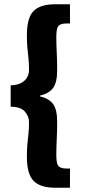

<svg xmlns="http://www.w3.org/2000/svg" viewBox="-20 -728 400 900"><path d="M238 152Q169 152 137.5 120Q106 88 106 6Q106 -29 108.5 -53.5Q111 -78 113.5 -101.5Q116 -125 116 -156Q116 -182 97 -204.5Q78 -227 30 -228V-328Q62 -329 81 -340Q100 -351 108 -367Q116 -383 116 -400Q116 -431 113.5 -454.5Q111 -478 108.5 -502.5Q106 -527 106 -562Q106 -645 137.5 -676.5Q169 -708 238 -708H308V-618H292Q264 -618 254 -606.5Q244 -595 244 -556Q244 -518 246 -481Q248 -444 248 -400Q248 -340 228 -314.5Q208 -289 168 -280V-276Q208 -267 228 -241.5Q248 -216 248 -156Q248 -113 246 -75.5Q244 -38 244 0Q244 39 254 50.5Q264 62 292 62H308V152Z"/></svg>

Font: Source Sans 3 Black
Style: Regular
Weight: 900
Designer: Paul D. Hunt
Foundry: Adobe
Version: Version 3.046;hotconv 1.0.118;makeotfexe 2.5.65603